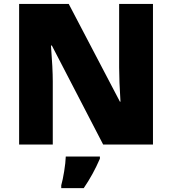

<svg xmlns="http://www.w3.org/2000/svg" viewBox="-20 -734 874 975"><path d="M756.8 0H503.9L243.2 -502.9H238.8Q248 -384.3 248 -321.8V0H77.1V-713.9H329.1L588.9 -217.8H591.8Q585 -325.7 585 -391.1V-713.9H756.8ZM291 207Q298.8 179.7 305.9 135.7Q313 91.8 314 61H487.3V71.8Q452.6 152.3 405.3 221.2H291Z"/></svg>

Font: OpenSansExtrabold
Style: Regular
Weight: 800
Foundry: Ascender Corporation
Version: Version 1.10